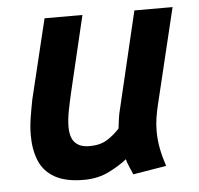

<svg xmlns="http://www.w3.org/2000/svg" viewBox="-44 -569 648 626"><g transform="rotate(-5 280.0 -256.0)"><path d="M206 12Q147 12 111.5 -8Q76 -28 61 -64Q46 -100 46 -148Q46 -175 50.5 -203.5Q55 -232 61 -263L124 -524H248L189 -275Q182 -245 176.5 -216.5Q171 -188 171 -164Q171 -143 177 -128Q183 -113 197 -104.5Q211 -96 234 -96Q269 -96 292 -110.5Q315 -125 333 -145Q335 -162 337 -177Q339 -192 344 -211L418 -524H543L467 -208Q462 -187 459 -167Q456 -147 456 -126Q456 -96 461.5 -68Q467 -40 477 -10L368 8Q364 -1 357 -17.5Q350 -34 348 -43Q326 -25 289.5 -6.5Q253 12 206 12Z"/></g></svg>

Font: Ubuntu Sans Mono SemiBold
Style: Italic
Weight: 600
Italic angle: -13.5°
Monospace: yes
Designer: Dalton Maag Ltd
Foundry: Dalton Maag Ltd
Version: Version 1.006